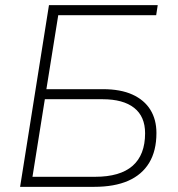

<svg xmlns="http://www.w3.org/2000/svg" viewBox="-20 -725 689 745"><path d="M58 0 170 -705H592L586 -666H206L160 -379H379Q448 -379 494 -358Q540 -337 563.5 -299Q587 -261 587 -209Q587 -140 559 -93.5Q531 -47 477.5 -23.5Q424 0 345 0ZM106 -39H349Q446 -39 494.5 -81.5Q543 -124 543 -208Q543 -273 500.5 -306.5Q458 -340 378 -340H154Z"/></svg>

Font: Nunito Sans 12pt ExtraLight
Style: Italic
Weight: 200
Italic angle: -9°
Designer: Vernon Adams
Foundry: Vernon Adams
Version: Version 3.101;gftools[0.9.27]